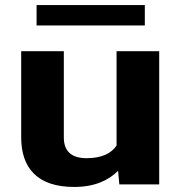

<svg xmlns="http://www.w3.org/2000/svg" viewBox="-20 -731 725 761"><path d="M323 -104C261 -104 233 -134 233 -186V-528H64V-187C64 -64 129 10 274 10C355 10 410 -16 448 -54L453 0H611V-528H442V-154C421 -123 383 -104 323 -104ZM554 -630V-711H125V-630Z"/></svg>

Font: Asimov
Style: XWid
Weight: 500
Designer: Google
Version: Version 2.000980; 2014